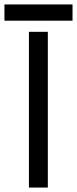

<svg xmlns="http://www.w3.org/2000/svg" viewBox="-37 -843 346 863"><path d="M93 -700H178V0H93ZM-17 -823H289V-750H-17Z"/></svg>

Font: Oak Sans
Style: Regular
Weight: 400
Designer: Erik Kennedy, Walven
Foundry: Erik Kennedy, Walven
Version: Version 1.000